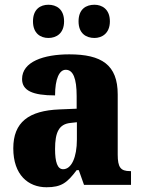

<svg xmlns="http://www.w3.org/2000/svg" viewBox="-20 -779 594 809"><path d="M378 -619C409 -619 443 -638 443 -689C443 -741 409 -759 378 -759C343 -759 311 -741 311 -689C311 -638 343 -619 378 -619ZM184 -619C217 -619 250 -638 250 -689C250 -741 217 -759 184 -759C151 -759 119 -741 119 -689C119 -638 151 -619 184 -619ZM176 10C239 10 263 -9 303 -62H312L334 0H532V-58H528C488 -58 476 -74 476 -128V-381C476 -506 408 -550 272 -550C164 -550 73 -519 73 -446C73 -397 118 -377 212 -377C212 -447 230 -485 257 -485C288 -485 303 -449 303 -374V-321L231 -318C101 -313 36 -264 36 -154C36 -42 99 10 176 10ZM246 -66C222 -66 212 -96 212 -151C212 -221 228 -256 277 -261L304 -264V-191C304 -116 281 -66 246 -66Z"/></svg>

Font: Noto Serif Georgian Condensed Black
Style: Regular
Weight: 900
Width: 3
Designer: Monotype Design Team, Akaki Razmadze
Foundry: Google LLC
Version: Version 2.003